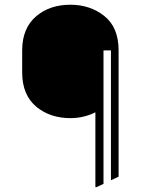

<svg xmlns="http://www.w3.org/2000/svg" viewBox="-20 -767 616 807"><path d="M380.9 19.5V-294.9Q332 -270.5 275.9 -270.5Q191.4 -270.5 133.8 -317.4Q73.2 -367.2 73.2 -462.4V-555.2Q73.2 -649.9 133.8 -700.2Q190.4 -747.1 275.9 -747.1Q358.4 -747.1 418 -700.2Q478.5 -652.3 478.5 -555.2V-24.4L446.3 -9.3V-555.2H415V5.9L385.7 19.5Z"/></svg>

Font: Nova Slim
Style: Book
Weight: 400
Version: Version 2.000